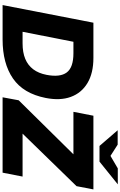

<svg xmlns="http://www.w3.org/2000/svg" viewBox="256 -1184 928 1480"><g transform="rotate(90 720.0 -444.0)"><path d="M19 0 155 -700H426Q544 -700 620.5 -654Q697 -608 727 -525.5Q757 -443 735 -332Q701 -160 585 -80Q469 0 284 0ZM225 -154H314Q384 -154 433.5 -174.5Q483 -195 514 -236Q545 -277 557 -339Q577 -443 538.5 -494.5Q500 -546 390 -546H302ZM730 0 753 -124 1201 -578 1214 -546H842L872 -700H1440L1415 -570L979 -122L965 -154H1341L1311 0ZM1105 -747 1155 -816 1278 -888H1401L1226 -747ZM1105 -747 984 -887H1095L1206 -816L1226 -747Z"/></g></svg>

Font: REM
Style: Bold Italic
Weight: 700
Italic angle: -11°
Designer: Octavio Pardo
Foundry: Ashler Design
Version: Version 1.005;gftools[0.9.28]